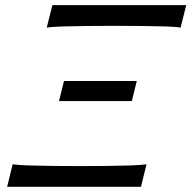

<svg xmlns="http://www.w3.org/2000/svg" viewBox="-20 -714 732 734"><path d="M288.1 -79.1Q335.4 -79.1 386.2 -79.6Q437 -80.1 478.8 -81.5Q520.5 -83 540 -85.9L519 0H7.3L28.3 -85.9Q47.4 -83 90.6 -81.5Q133.8 -80.1 187 -79.6Q240.2 -79.1 288.1 -79.1ZM421.9 -615.2Q374 -615.2 320.6 -614.7Q267.1 -614.3 223.1 -613Q179.2 -611.8 158.7 -608.4L180.2 -694.3H691.9L670.4 -608.4Q652.3 -611.8 611.6 -613Q570.8 -614.3 520 -614.7Q469.2 -615.2 421.9 -615.2ZM205.6 -327.6 224.6 -404.3H502.9L483.9 -327.6Z"/></svg>

Font: Andika
Style: Italic
Weight: 400
Italic angle: -14°
Designer: Victor Gaultney, Annie Olsen, Julie Remington, Don Collingsworth, Eric Hays, Becca Hirsbrunner
Foundry: SIL International
Version: Version 6.101